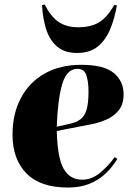

<svg xmlns="http://www.w3.org/2000/svg" viewBox="-20 -825 601 859"><path d="M344 -535Q445 -535 489 -498.5Q533 -462 533 -403Q533 -359 511.5 -332Q490 -305 457 -290.5Q424 -276 388.5 -269Q353 -262 326 -257L234 -239Q237 -118 265 -69.5Q293 -21 347 -21Q391 -21 428.5 -52.5Q466 -84 493 -122L505 -114Q499 -104 483.5 -83Q468 -62 442 -39.5Q416 -17 377 -1.5Q338 14 284 14Q160 14 98 -49.5Q36 -113 36 -223Q36 -315 73 -385.5Q110 -456 179 -495.5Q248 -535 344 -535ZM376 -416Q376 -459 366.5 -488Q357 -517 327 -517Q278 -517 258 -447.5Q238 -378 234 -258L292 -271Q320 -277 339 -290.5Q358 -304 367 -333Q376 -362 376 -416ZM325 -588Q268 -588 234.5 -617.5Q201 -647 186 -696Q171 -745 168 -802L180 -805Q208 -749 243.5 -726Q279 -703 329 -703Q388 -703 424.5 -726Q461 -749 491 -803L503 -801Q493 -743 473 -694.5Q453 -646 417.5 -617Q382 -588 325 -588Z"/></svg>

Font: Literata 72pt ExtraBold
Style: Italic
Weight: 800
Italic angle: -2°
Designer: Latin by Veronika Burian and Jose Scaglione. Greek by Irene Vlachou. Cyrillic by Vera Evstafieva
Foundry: TypeTogether
Version: Version 3.002